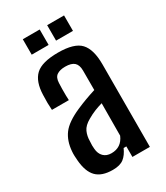

<svg xmlns="http://www.w3.org/2000/svg" viewBox="-188 -827 790 915"><g transform="rotate(-30 207.0 -370.0)"><path d="M155 7Q95 7 65.5 -23Q36 -53 31 -118Q30 -129 29.5 -142Q29 -155 30 -166Q34 -222 61.5 -259Q89 -296 160 -327Q185 -338 212 -348Q239 -358 268 -367V-474Q268 -505 252.5 -519Q237 -533 203 -533Q174 -533 157 -521.5Q140 -510 139 -480Q138 -468 138 -448.5Q138 -429 138 -411.5Q138 -394 139 -386H46Q43 -423 45 -468Q47 -541 82.5 -574.5Q118 -608 207 -608Q296 -608 329.5 -572Q363 -536 363 -454L362 0H266V-58H251Q237 -26 216 -9.5Q195 7 155 7ZM189 -65Q244 -65 266 -117L267 -295Q246 -289 225.5 -281Q205 -273 181 -259Q149 -241 138.5 -217.5Q128 -194 128 -166Q127 -152 127 -143.5Q127 -135 128 -125Q130 -97 146 -81Q162 -65 189 -65ZM228 -662V-747H321V-662ZM94 -662V-747H187V-662Z"/></g></svg>

Font: Big Shoulders Text SemiBold
Style: Regular
Weight: 600
Designer: Patric King
Foundry: XO Type Co
Version: Version 1.000; ttfautohint (v1.8.2)